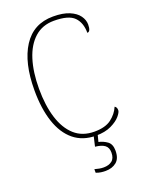

<svg xmlns="http://www.w3.org/2000/svg" viewBox="-172 -807 849 1112"><g transform="rotate(-20 252.5 -251.5)"><path d="M298 10Q217 10 162 -35Q107 -80 79.5 -163Q52 -246 52 -358Q52 -529 115 -626.5Q178 -724 299 -724Q360 -724 399 -707.5Q438 -691 456.5 -665Q475 -639 475 -611Q475 -567 454 -567Q454 -629 420 -664Q386 -699 295 -699Q224 -699 176 -656Q128 -613 104 -536.5Q80 -460 80 -358Q80 -255 104 -178Q128 -101 176 -58Q224 -15 298 -15Q365 -15 402 -43Q439 -71 456 -111Q469 -104 469 -85Q469 -72 450 -49.5Q431 -27 392.5 -8.5Q354 10 298 10ZM280 221Q266 221 252 219Q238 217 222 211V189Q238 193 250 195.5Q262 198 277 198Q309 198 328.5 182.5Q348 167 348 132Q348 101 328.5 86.5Q309 72 270 68L288 -9H313L298 49Q326 55 350 72Q374 89 374 130Q374 178 347.5 199.5Q321 221 280 221Z"/></g></svg>

Font: Noto Serif Bengali SemiCondensed Thin
Style: Regular
Weight: 100
Width: 4
Designer: Juan Bruce, Universal Thirst, Indian Type Foundry and the Monotype Design Team.
Foundry: Monotype Imaging Inc.
Version: Version 2.003; ttfautohint (v1.8.4.7-5d5b)